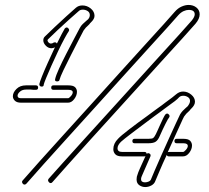

<svg xmlns="http://www.w3.org/2000/svg" viewBox="-20 -755 843 776"><path d="M79 -9Q74 -9 70.5 -15Q67 -21 72 -26Q98 -56 141.5 -104.5Q185 -153 238.5 -212Q292 -271 349 -334Q406 -397 461 -458Q516 -519 563 -570.5Q610 -622 642.5 -658Q675 -694 686 -707Q699 -722 714 -728.5Q729 -735 742 -735Q761 -735 774 -724.5Q787 -714 787 -697Q787 -679 770 -659Q751 -637 715.5 -598Q680 -559 634 -508.5Q588 -458 537 -401.5Q486 -345 434 -288Q382 -231 335 -179Q288 -127 251 -85.5Q214 -44 192 -19Q189 -15 185 -15Q180 -15 176 -21Q172 -27 177 -33Q199 -58 236 -99Q273 -140 320 -192Q367 -244 419 -301Q471 -358 522 -414.5Q573 -471 619 -521.5Q665 -572 700.5 -611Q736 -650 755 -672Q767 -687 767 -697Q767 -715 743 -715Q733 -715 722 -710Q711 -705 701 -694Q690 -681 657.5 -645Q625 -609 578 -557.5Q531 -506 476 -445Q421 -384 364 -321Q307 -258 253.5 -199Q200 -140 156.5 -91.5Q113 -43 87 -13Q84 -9 79 -9ZM149 -405Q139 -405 139 -415Q140 -422 149.5 -446Q159 -470 173.5 -502Q188 -534 202 -564Q195 -560 188 -560Q175 -560 165 -570.5Q155 -581 155 -592Q155 -602 162 -608Q177 -623 201 -645.5Q225 -668 248.5 -689.5Q272 -711 286 -723Q297 -733 313 -733Q332 -733 347 -720.5Q362 -708 362 -691Q362 -678 347 -664L344 -661Q343 -659 341 -657Q339 -655 337 -653Q332 -649 327 -643.5Q322 -638 318 -632Q313 -622 298 -593.5Q283 -565 267 -533Q250 -500 236.5 -471.5Q223 -443 221 -434Q220 -426 211 -426Q200 -426 203 -436Q206 -450 218.5 -477.5Q231 -505 247.5 -537Q264 -569 279 -597.5Q294 -626 302 -641Q307 -651 314.5 -658Q322 -665 330 -672Q334 -676 336 -677Q343 -685 343 -694Q343 -705 334 -710.5Q325 -716 315 -716Q304 -716 298 -710Q284 -698 260 -676.5Q236 -655 212.5 -633Q189 -611 174 -596Q172 -594 172 -592Q172 -588 176 -583.5Q180 -579 186 -579Q192 -579 197 -583Q199 -584 202 -584Q207 -584 210 -579Q221 -601 229.5 -617.5Q238 -634 242 -640Q246 -644 249 -644Q254 -644 257.5 -639Q261 -634 258 -629Q253 -622 241 -600Q229 -578 215 -548.5Q201 -519 188 -490Q175 -461 166.5 -440Q158 -419 157 -414Q157 -405 149 -405ZM65 -340Q48 -340 40 -348Q32 -356 32 -366Q32 -381 46.5 -395.5Q61 -410 85 -410H125Q134 -410 134 -401Q134 -392 125 -392Q120 -392 115 -392Q110 -392 105 -393H85Q70 -393 60.5 -384.5Q51 -376 51 -368Q51 -358 65 -358H255Q259 -358 266.5 -366.5Q274 -375 274 -382Q274 -392 256 -392H196Q187 -392 187 -401Q187 -410 196 -410H256Q276 -410 283.5 -402.5Q291 -395 291 -384Q291 -369 280 -354.5Q269 -340 255 -340ZM567 1Q554 1 543 -6.5Q532 -14 532 -30Q532 -41 536 -50Q537 -55 546 -75.5Q555 -96 568 -124Q566 -123 564 -123H473Q454 -123 446 -131.5Q438 -140 438 -152Q438 -175 457 -194Q468 -206 502.5 -232.5Q537 -259 576 -287Q587 -295 597.5 -303Q608 -311 618 -318Q626 -324 634 -329.5Q642 -335 649 -341Q664 -352 676 -361Q688 -370 692 -374Q705 -385 720 -385Q738 -385 753 -372.5Q768 -360 768 -344Q768 -330 753 -316L750 -313Q749 -311 747 -309Q745 -307 743 -305Q738 -301 733 -295.5Q728 -290 724 -284Q720 -277 710 -254.5Q700 -232 686 -202Q672 -172 658 -140Q660 -141 662 -141H720Q724 -141 731.5 -149.5Q739 -158 739 -165Q739 -176 721 -176H694Q685 -176 685 -185Q685 -194 694 -194H721Q741 -194 748.5 -186Q756 -178 756 -167Q756 -152 745 -137.5Q734 -123 720 -123H662Q656 -123 654 -129Q637 -93 624.5 -63Q612 -33 608 -24Q604 -12 592 -5.5Q580 1 567 1ZM550 -31Q550 -18 566 -18Q574 -18 581.5 -21.5Q589 -25 591 -32Q594 -40 605.5 -66.5Q617 -93 632.5 -128Q648 -163 664 -198Q680 -233 692 -259Q704 -285 708 -293Q713 -301 718.5 -307Q724 -313 730 -318Q736 -324 739 -326L741 -329Q748 -339 748 -347Q748 -357 739.5 -362.5Q731 -368 721 -368Q710 -368 704 -362Q699 -356 687 -346.5Q675 -337 659 -326L624 -300Q615 -293 605.5 -286.5Q596 -280 586 -272Q547 -243 513.5 -217.5Q480 -192 469 -182Q455 -168 455 -156Q455 -141 473 -141H564Q569 -141 571 -138Q573 -135 573 -133Q576 -136 579 -136Q584 -136 587 -132Q590 -128 588 -123Q575 -93 565 -70.5Q555 -48 553 -43Q550 -36 550 -31ZM524 -176Q515 -176 515 -185Q515 -194 524 -194H580Q595 -194 599.5 -197.5Q604 -201 610 -213Q613 -220 617.5 -229Q622 -238 626 -248Q632 -262 638.5 -275Q645 -288 648 -292Q652 -296 655 -296Q660 -296 663.5 -291Q667 -286 664 -281Q660 -277 648.5 -254Q637 -231 626 -206Q619 -189 609.5 -182.5Q600 -176 580 -176Z"/></svg>

Font: Neonderthaw
Style: Regular
Weight: 400
Designer: Robert E. Leuschke
Foundry: Robert E. Leuschke
Version: Version 1.010; ttfautohint (v1.8.3)